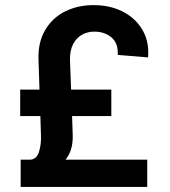

<svg xmlns="http://www.w3.org/2000/svg" viewBox="-20 -737 670 757"><path d="M61.5 0V-107.4H100.6Q124.5 -109.9 133.5 -137.7Q142.6 -165.5 141.6 -201.2L139.2 -279.3H59.6V-383.8H135.7L131.8 -502Q129.4 -569.8 158 -618.4Q186.5 -667 236.6 -691.9Q286.6 -716.8 348.6 -716.8Q412.6 -716.8 461.7 -692.4Q510.7 -668 537.6 -625.7Q564.5 -583.5 564.5 -531.2Q564.5 -517.6 563.5 -510.7L444.3 -520.5V-529.3Q444.3 -569.8 417.5 -591.1Q390.6 -612.3 351.6 -612.3Q325.2 -612.3 303.2 -600.1Q281.2 -587.9 268.3 -563Q255.4 -538.1 255.9 -502L260.3 -383.8H418.9V-279.3H264.2L266.6 -206.1Q269 -144.5 238.3 -107.4H560.5V0Z"/></svg>

Font: Pretendard GOV SemiBold
Style: Regular
Weight: 600
Designer: Base glyphs from Inter by Rasmus Andersson; Hangeul glyphs from Noto Sans CJK(Source Han Sans) by Jang Soo-young and Kan
Foundry: Kil Hyung-jin
Version: Version 1.309